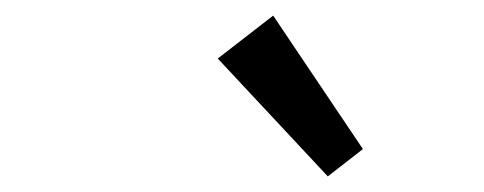

<svg xmlns="http://www.w3.org/2000/svg" viewBox="-20 -775 620 246"><path d="M400 -549 259 -700 330 -755 445 -584Z"/></svg>

Font: Sometype Mono Medium
Style: Italic
Weight: 500
Italic angle: -12°
Monospace: yes
Designer: Ryoichi Tsunekawa
Foundry: Dharma Type
Version: Version 1.000; ttfautohint (v1.8.3)